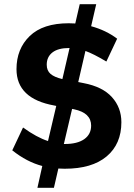

<svg xmlns="http://www.w3.org/2000/svg" viewBox="-20 -788 632 908"><path d="M235 100H157L180 -3Q107 -22 38 -77L89 -185Q154 -138 207 -121L246 -287L237 -289Q58 -321 58 -461Q58 -557 120.5 -617.5Q183 -678 305 -678Q310 -678 320 -677.5Q330 -677 336 -677L357 -768H435L411 -664Q481 -645 534 -605L483 -497Q421 -534 384 -547L350 -400L375 -395Q465 -378 509.5 -328.5Q554 -279 554 -210Q554 -107 484.5 -48.5Q415 10 286 10Q280 10 271 9.5Q262 9 256 9ZM331 -271 321 -273 282 -107H286Q346 -107 378.5 -130Q411 -153 411 -194Q411 -254 331 -271ZM201 -482Q201 -454 219 -438.5Q237 -423 275 -414L309 -561H308Q255 -561 228 -540Q201 -519 201 -482Z"/></svg>

Font: Gantari
Style: Bold
Weight: 700
Designer: Anugrah Pasau
Foundry: Lafontype
Version: Version 1.000